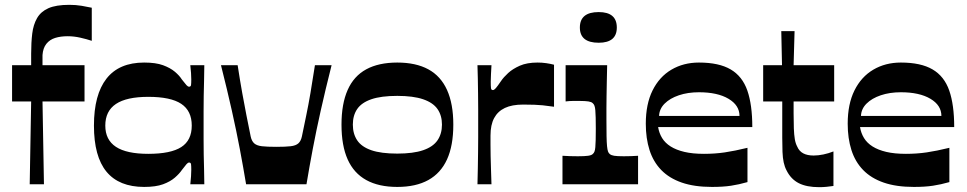

<svg xmlns="http://www.w3.org/2000/svg" viewBox="-20 -763 4004 795"><path d="M103 0 109 -343H30V-493H109Q109 -504 109 -515Q109 -526 109 -541Q109 -587 113.5 -624Q118 -661 133.5 -688Q149 -715 180.5 -729Q212 -743 267 -743Q294 -743 318 -739Q342 -735 360 -731V-594Q339 -601 312.5 -607Q286 -613 260 -613Q231 -613 208.5 -606Q186 -599 172 -581.5Q158 -564 156 -535Q156 -520 156 -511Q156 -502 156 -493H330V-343H156L162 0Z M577 11Q473 11 421 -52Q369 -115 369 -243Q369 -371 421 -437.5Q473 -504 577 -504Q625 -504 655 -493Q685 -482 704 -466Q723 -450 733 -434Q746 -417 752 -410.5Q758 -404 763 -404Q770 -404 771 -411Q772 -418 772 -434Q772 -444 771 -460.5Q770 -477 768 -493H826Q826 -464 825 -431.5Q824 -399 823.5 -366Q823 -333 823 -302Q823 -271 823 -243Q823 -217 823 -186.5Q823 -156 823.5 -124Q824 -92 825 -60.5Q826 -29 826 0H768Q770 -17 771 -33Q772 -49 772 -60Q772 -76 771 -83Q770 -90 763 -90Q758 -90 752 -83Q746 -76 733 -59Q723 -44 704 -27.5Q685 -11 655 0Q625 11 577 11ZM594 -126Q687 -126 730.5 -154Q774 -182 774 -243Q774 -304 730.5 -333Q687 -362 594 -362Q504 -362 460 -332.5Q416 -303 416 -243Q416 -184 460 -155Q504 -126 594 -126Z M999 0Q987 -72 973 -146Q959 -220 940 -305Q921 -390 895 -493H964Q974 -428 983 -378Q992 -328 1000.5 -285Q1009 -242 1018 -198Q1022 -179 1032.5 -169.5Q1043 -160 1064.5 -157.5Q1086 -155 1124 -155Q1162 -155 1183.5 -157.5Q1205 -160 1215.5 -169.5Q1226 -179 1230 -198Q1239 -242 1248 -285Q1257 -328 1265.5 -378Q1274 -428 1284 -493H1353Q1327 -390 1308 -305Q1289 -220 1275 -146Q1261 -72 1249 0Z M1625 11Q1548 11 1496.5 -17.5Q1445 -46 1419.5 -103Q1394 -160 1394 -247Q1394 -333 1419.5 -390.5Q1445 -448 1496.5 -476Q1548 -504 1625 -504Q1702 -504 1753.5 -476Q1805 -448 1831 -390.5Q1857 -333 1857 -247Q1857 -160 1831 -103Q1805 -46 1753.5 -17.5Q1702 11 1625 11ZM1625 -127Q1691 -127 1732 -141Q1773 -155 1791.5 -182Q1810 -209 1810 -247Q1810 -285 1791.5 -311.5Q1773 -338 1732 -352Q1691 -366 1625 -366Q1558 -366 1517.5 -352Q1477 -338 1459 -311.5Q1441 -285 1441 -247Q1441 -209 1459 -182Q1477 -155 1517.5 -141Q1558 -127 1625 -127Z M1957 0Q1958 -33 1958.5 -66Q1959 -99 1959.5 -132Q1960 -165 1960 -195.5Q1960 -226 1960 -253Q1960 -280 1960 -311Q1960 -342 1959.5 -374.5Q1959 -407 1958.5 -437.5Q1958 -468 1957 -493H2015Q2014 -475 2013 -456Q2012 -437 2012 -425Q2012 -406 2013 -398Q2014 -390 2021 -390Q2026 -390 2033 -398Q2040 -406 2055 -428Q2065 -443 2084 -460.5Q2103 -478 2132.5 -491Q2162 -504 2206 -504Q2224 -504 2241.5 -501.5Q2259 -499 2274 -495V-321Q2255 -324 2227 -327Q2199 -330 2146 -330Q2100 -330 2070.5 -316Q2041 -302 2026 -274Q2011 -246 2011 -202Q2011 -184 2011 -163Q2011 -142 2011.5 -117Q2012 -92 2013 -63Q2014 -34 2015 0Z M2309 0V-118Q2325 -117 2340.5 -116.5Q2356 -116 2373 -116Q2401 -116 2415 -118Q2429 -120 2434 -125Q2439 -129 2441.5 -135.5Q2444 -142 2445 -153.5Q2446 -165 2446.5 -183.5Q2447 -202 2447 -230Q2447 -257 2446.5 -276Q2446 -295 2445 -306.5Q2444 -318 2441.5 -325Q2439 -332 2434 -336Q2429 -341 2416.5 -343Q2404 -345 2381 -345Q2365 -345 2351.5 -345Q2338 -345 2322 -343V-493H2494Q2493 -454 2492.5 -422.5Q2492 -391 2491.5 -365Q2491 -339 2491 -315.5Q2491 -292 2491 -269Q2491 -226 2491.5 -199.5Q2492 -173 2493.5 -158Q2495 -143 2497.5 -136Q2500 -129 2505 -125Q2511 -120 2523 -118Q2535 -116 2563 -116Q2578 -116 2592.5 -116.5Q2607 -117 2622 -118V0ZM2459 -586Q2381 -586 2381 -649Q2381 -713 2459 -713Q2534 -713 2534 -649Q2534 -586 2459 -586Z M2928 11Q2855 11 2803 -7Q2751 -25 2718 -59Q2685 -93 2669.5 -141.5Q2654 -190 2654 -251Q2654 -332 2682 -388.5Q2710 -445 2760 -474.5Q2810 -504 2874 -504Q2957 -504 3005.5 -475.5Q3054 -447 3074.5 -388Q3095 -329 3095 -237H2705Q2709 -212 2721.5 -191.5Q2734 -171 2757 -156.5Q2780 -142 2814 -134Q2848 -126 2895 -126Q2940 -126 2981 -132Q3022 -138 3075 -151V-9Q3040 1 3007 6Q2974 11 2928 11ZM3042 -283Q3042 -327 2996.5 -354Q2951 -381 2874 -381Q2828 -381 2791 -368.5Q2754 -356 2732 -334Q2710 -312 2709 -283Z M3372 12Q3320 12 3287.5 -4.5Q3255 -21 3237 -57Q3229 -72 3225 -90.5Q3221 -109 3220 -134Q3219 -159 3219 -193Q3219 -214 3219 -236Q3219 -258 3219 -279.5Q3219 -301 3219 -317.5Q3219 -334 3219 -343H3140V-493H3218L3215 -634H3270L3266 -493H3434V-343H3266Q3266 -329 3266 -317Q3266 -305 3266 -294Q3266 -258 3267 -231.5Q3268 -205 3271 -187Q3274 -169 3281 -156Q3289 -137 3306 -128Q3323 -119 3349 -119Q3368 -119 3389.5 -123.5Q3411 -128 3431 -136V7Q3418 9 3402.5 10.5Q3387 12 3372 12Z M3764 11Q3691 11 3639 -7Q3587 -25 3554 -59Q3521 -93 3505.5 -141.5Q3490 -190 3490 -251Q3490 -332 3518 -388.5Q3546 -445 3596 -474.5Q3646 -504 3710 -504Q3793 -504 3841.5 -475.5Q3890 -447 3910.5 -388Q3931 -329 3931 -237H3541Q3545 -212 3557.5 -191.5Q3570 -171 3593 -156.5Q3616 -142 3650 -134Q3684 -126 3731 -126Q3776 -126 3817 -132Q3858 -138 3911 -151V-9Q3876 1 3843 6Q3810 11 3764 11ZM3878 -283Q3878 -327 3832.5 -354Q3787 -381 3710 -381Q3664 -381 3627 -368.5Q3590 -356 3568 -334Q3546 -312 3545 -283Z"/></svg>

Font: Ojuju
Style: Bold
Weight: 700
Designer: Chisaokwu Joboson, Mirko Velimirovic
Foundry: Udi Foundry
Version: Version 1.000